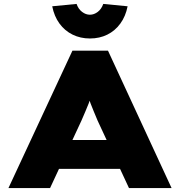

<svg xmlns="http://www.w3.org/2000/svg" viewBox="-20 -958 917 978"><path d="M23 0 349 -700H530L854 0H637L477 -344Q466 -371 457 -392Q448 -413 441 -432Q434 -451 428 -470.5Q422 -490 417 -512H457Q452 -490 445.5 -470Q439 -450 431.5 -430.5Q424 -411 415 -390.5Q406 -370 395 -344L235 0ZM181 -98 246 -245H633L672 -98ZM438 -762Q390 -762 350 -781.5Q310 -801 283 -838Q256 -875 246 -926L370 -938Q379 -912 398 -897.5Q417 -883 438 -883Q459 -883 478 -897.5Q497 -912 506 -938L630 -926Q620 -875 593 -838Q566 -801 526.5 -781.5Q487 -762 438 -762Z"/></svg>

Font: Lexend Mega Black
Style: Regular
Weight: 900
Version: Version 1.007